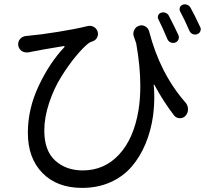

<svg xmlns="http://www.w3.org/2000/svg" viewBox="-20 -832 1009 912"><path d="M827.1 -666Q832 -655.3 827.6 -644.5Q823.2 -633.8 812.5 -629.9Q801.8 -626 791 -630.4Q780.3 -634.8 775.4 -645.5Q751 -704.1 732.4 -740.2Q727.5 -749 731.4 -758.8Q735.4 -768.6 745.1 -771.5Q755.9 -775.4 766.6 -771Q777.3 -766.6 782.2 -756.8Q809.6 -704.1 827.1 -666ZM615.2 -660.2Q613.3 -666 613.3 -672.9Q613.3 -681.6 618.2 -690.4Q625 -705.1 641.6 -710Q656.2 -714.8 670.4 -706.5Q684.6 -698.2 688.5 -682.6Q740.2 -482.4 861.3 -344.7Q873 -331.1 873 -312.5Q873 -294.9 861.3 -282.2Q850.6 -270.5 835 -270.5Q834 -270.5 833 -270.5Q815.4 -271.5 805.7 -285.2Q754.9 -351.6 712.9 -429.7Q712.9 -430.7 711.4 -430.2Q710 -429.7 710 -428.7Q712.9 -400.4 712.9 -372.1Q712.9 -327.1 707 -282.2Q697.3 -211.9 671.4 -149.4Q645.5 -86.9 605 -40Q564.5 6.8 504.4 33.7Q444.3 60.5 370.1 60.5Q251 60.5 181.6 -10.3Q112.3 -81.1 112.3 -201.2Q112.3 -315.4 164.1 -424.8Q215.8 -534.2 286.1 -608.4Q287.1 -610.4 286.1 -611.8Q285.2 -613.3 283.2 -613.3Q169.9 -594.7 127.9 -585.9Q122.1 -585 114.3 -583Q110.4 -583 106.4 -583Q93.8 -583 83 -589.8Q69.3 -599.6 66.4 -617.2Q66.4 -620.1 66.4 -623Q66.4 -635.7 75.2 -646.5Q85.9 -659.2 103.5 -661.1Q108.4 -661.1 114.3 -662.1Q170.9 -667 255.9 -680.7Q340.8 -694.3 395.5 -708Q411.1 -711.9 424.8 -704.6Q438.5 -697.3 443.4 -682.6Q448.2 -668 441.4 -654.3Q434.6 -640.6 419.9 -635.7Q414.1 -633.8 409.2 -631.8Q404.3 -628.9 398.4 -625Q372.1 -603.5 338.4 -562.5Q304.7 -521.5 270.5 -466.8Q236.3 -412.1 213.4 -343.3Q190.4 -274.4 190.4 -211.9Q190.4 -116.2 242.2 -69.3Q293.9 -22.5 373 -22.5Q475.6 -22.5 545.4 -97.7Q615.2 -172.9 637.7 -307.6Q646.5 -361.3 646.5 -423.8Q646.5 -515.6 627 -626Q621.1 -642.6 615.2 -660.2ZM835.9 -777.3Q833 -782.2 833 -788.1Q833 -792 834 -795.9Q837.9 -805.7 847.7 -809.6Q852.5 -811.5 858.4 -811.5Q863.3 -811.5 868.2 -809.6Q878.9 -805.7 884.8 -795.9Q906.2 -756.8 930.7 -704.1Q933.6 -699.2 933.6 -693.4Q933.6 -688.5 931.6 -683.6Q927.7 -673.8 917 -669.9Q912.1 -668 907.2 -668Q901.4 -668 895.5 -669.9Q884.8 -674.8 879.9 -685.5Q855.5 -741.2 835.9 -777.3Z"/></svg>

Font: Gen Jyuu Gothic P Regular
Style: Regular
Weight: 400
Designer: [Source Han Sans]
Ryoko NISHIZUKA  (kana & ideographs); Paul D. Hunt (Latin, Greek & Cyrillic); Wenlong ZHANG  (bopomofo
Version: Version 1.002.20150607